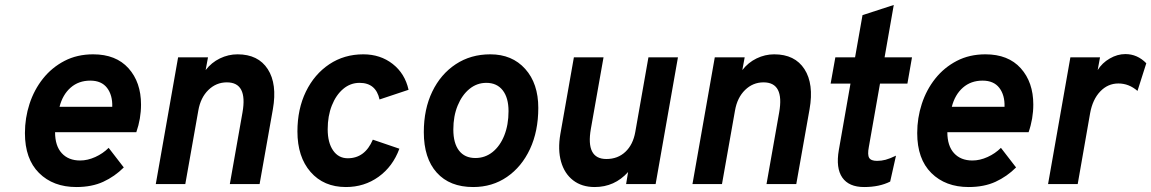

<svg xmlns="http://www.w3.org/2000/svg" viewBox="-20 -742 4641 774"><path d="M288 12Q194.5 12 137.5 -44.5Q80.5 -101 80.5 -205.5Q80.5 -266.5 99 -323.2Q117.5 -380 153.2 -425Q189 -470 240 -496.5Q291 -523 355.5 -523Q447.5 -523 498 -466.8Q548.5 -410.5 548.5 -320.5Q548.5 -263.5 529.5 -209H202Q202 -154 229 -124.5Q256 -95 303 -95Q333 -95 364 -109Q395 -123 418 -146L479 -67Q442.5 -30.5 396.2 -9.2Q350 12 288 12ZM220 -311.5H432.5Q434 -358.5 411.5 -387.8Q389 -417 344 -417Q297 -417 264.8 -388.8Q232.5 -360.5 220 -311.5Z M608 0 698 -511H818.5L809 -459.5Q832.5 -490 866.5 -506.5Q900.5 -523 937.5 -523Q1021 -523 1059.5 -463.2Q1098 -403.5 1080 -301.5L1026.5 0H906.5L957.5 -288.5Q979 -410 894.5 -410Q851.5 -410 820 -379.2Q788.5 -348.5 779.5 -296.5L727 0Z M1374.5 12Q1285 12 1232 -48.8Q1179 -109.5 1179 -212Q1179 -302.5 1213.2 -372.8Q1247.5 -443 1307.5 -483Q1367.5 -523 1444.5 -523Q1513.5 -523 1563 -484.2Q1612.5 -445.5 1627 -380L1510 -341Q1495.5 -408 1429.5 -408Q1392.5 -408 1363.5 -383.5Q1334.5 -359 1317.8 -316.8Q1301 -274.5 1301 -221Q1301 -167 1322.8 -135.5Q1344.5 -104 1382 -104Q1451 -104 1483 -179L1590 -142.5Q1563.5 -70.5 1506 -29.2Q1448.5 12 1374.5 12Z M1887.5 12Q1793 12 1740.8 -46Q1688.5 -104 1688.5 -209.5Q1688.5 -302 1722.5 -372.5Q1756.5 -443 1817 -483Q1877.5 -523 1956.5 -523Q2044.5 -523 2097.2 -464.2Q2150 -405.5 2150 -307Q2150 -213 2116.5 -141.2Q2083 -69.5 2023.8 -28.8Q1964.5 12 1887.5 12ZM1896.5 -105Q1935.5 -105 1965.8 -129.2Q1996 -153.5 2013 -196.2Q2030 -239 2030 -294Q2030 -348 2006.5 -378Q1983 -408 1940.5 -408Q1902.5 -408 1872.5 -383.5Q1842.5 -359 1825 -316.5Q1807.5 -274 1807.5 -220Q1807.5 -164.5 1830.5 -134.8Q1853.5 -105 1896.5 -105Z M2377.5 12Q2325.5 12 2290.5 -15Q2255.5 -42 2241.8 -90.2Q2228 -138.5 2239 -202L2293.5 -511H2413L2362 -223Q2340.5 -101 2424.5 -101Q2470.5 -101 2501.2 -130Q2532 -159 2541 -210L2594 -511H2713L2623 0H2504L2512 -48.5Q2457.5 12 2377.5 12Z M2771.5 0 2861.5 -511H2982L2972.5 -459.5Q2996 -490 3030 -506.5Q3064 -523 3101 -523Q3184.5 -523 3223 -463.2Q3261.5 -403.5 3243.5 -301.5L3190 0H3070L3121 -288.5Q3142.5 -410 3058 -410Q3015 -410 2983.5 -379.2Q2952 -348.5 2943 -296.5L2890.5 0Z M3463.5 12Q3402 12 3375.5 -26.2Q3349 -64.5 3361.5 -137L3408.5 -405H3328.5L3347.5 -511H3427L3457 -681L3583 -722L3546 -511H3656.5L3638 -405H3527.5L3482.5 -149.5Q3476.5 -118 3483.8 -105.8Q3491 -93.5 3515.5 -93.5Q3533.5 -93.5 3550.2 -98Q3567 -102.5 3592 -114.5L3568.5 -10Q3525 12 3463.5 12Z M3885 12Q3791.5 12 3734.5 -44.5Q3677.5 -101 3677.5 -205.5Q3677.5 -266.5 3696 -323.2Q3714.5 -380 3750.2 -425Q3786 -470 3837 -496.5Q3888 -523 3952.5 -523Q4044.5 -523 4095 -466.8Q4145.5 -410.5 4145.5 -320.5Q4145.5 -263.5 4126.5 -209H3799Q3799 -154 3826 -124.5Q3853 -95 3900 -95Q3930 -95 3961 -109Q3992 -123 4015 -146L4076 -67Q4039.5 -30.5 3993.2 -9.2Q3947 12 3885 12ZM3817 -311.5H4029.5Q4031 -358.5 4008.5 -387.8Q3986 -417 3941 -417Q3894 -417 3861.8 -388.8Q3829.5 -360.5 3817 -311.5Z M4205 0 4295 -511H4414.5L4405 -459.5Q4423 -488.5 4453.8 -506.2Q4484.5 -524 4516.5 -524Q4565 -524 4601 -487L4565.5 -375.5Q4531 -405.5 4488.5 -405.5Q4446 -405.5 4415.2 -373.2Q4384.5 -341 4374.5 -285.5L4324.5 0Z"/></svg>

Font: Overpass
Style: Bold Italic
Weight: 700
Italic angle: -10°
Designer: Delve Withrington, Dave Bailey, Thomas Jockin
Foundry: Delve Fonts LLC
Version: Version 4.000; ttfautohint (v1.8.3)